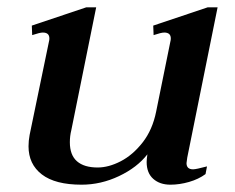

<svg xmlns="http://www.w3.org/2000/svg" viewBox="-20 -495 643 525"><path d="M508 -32Q516 -32 546 -40L542 -19Q523 -5 497 2.5Q471 10 446 10Q417 10 399 -6Q381 -22 381 -52Q381 -59 383 -73Q355 -37 305.5 -13.5Q256 10 203 10Q131 10 94.5 -18Q58 -46 58 -95Q58 -110 61 -126L114 -382Q115 -385 115 -390Q115 -406 97 -406Q89 -406 68 -399L67 -425L216 -475H243L175 -139Q171 -123 171 -106Q171 -71 190.5 -54Q210 -37 247 -37Q277 -37 310 -54Q343 -71 370 -105.5Q397 -140 407 -190L446 -382Q447 -385 447 -390Q447 -406 429 -406Q421 -406 400 -399L399 -425L548 -475H575L492 -64Q490 -52 490 -49Q490 -32 508 -32Z"/></svg>

Font: Taviraj Medium
Style: Italic
Weight: 500
Italic angle: -12°
Designer: Katatrad Team
Foundry: CadsonDemak
Version: Version 1.001